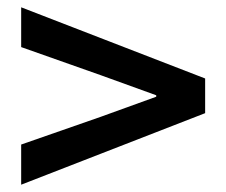

<svg xmlns="http://www.w3.org/2000/svg" viewBox="-20 -638 620 526"><path d="M38 -242 256 -318 408 -373V-377L256 -432L38 -509V-618L542 -423V-328L38 -132Z"/></svg>

Font: Merged Yaku Han JP SemiBold
Style: Regular
Weight: 600
Designer: Ryoko NISHIZUKA 西塚涼子 (kana, bopomofo & ideographs); Paul D. Hunt (Latin, Greek & Cyrillic); Sandoll Communications 산돌커뮤니
Foundry: Adobe
Version: Version 2.004